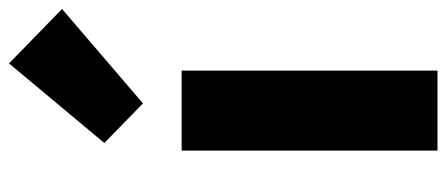

<svg xmlns="http://www.w3.org/2000/svg" viewBox="-303 -690 993 427"><g transform="rotate(-90 193.5 -476.5)"><path d="M72 0H250V-569H72ZM177 -655 387 -835 266 -953 89 -741Z"/></g></svg>

Font: Source Han Sans HK Heavy
Style: Regular
Weight: 900
Designer: Ryoko NISHIZUKA 西塚涼子 (kana, bopomofo & ideographs); Paul D. Hunt (Latin, Greek & Cyrillic); Sandoll Communications 산돌커뮤니
Foundry: Adobe
Version: Version 2.000;hotconv 1.0.107;makeotfexe 2.5.65593